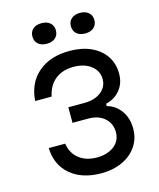

<svg xmlns="http://www.w3.org/2000/svg" viewBox="-148 -1144 1047 1263"><g transform="rotate(-15 375.0 -512.0)"><path d="M385 16Q253 16 174 -51Q95 -118 91 -234H203Q213 -167 261 -129.5Q309 -92 383 -92Q430 -92 467 -108Q504 -124 524.5 -153Q545 -182 545 -220Q545 -280 503.5 -317Q462 -354 393 -354H285V-460H393Q464 -460 507.5 -493.5Q551 -527 551 -581Q551 -637 505 -672.5Q459 -708 386 -708Q310 -708 261 -668.5Q212 -629 197 -556H85Q93 -677 174 -746.5Q255 -816 388 -816Q470 -816 532.5 -788Q595 -760 630 -708Q665 -656 665 -587Q665 -523 628.5 -477.5Q592 -432 531 -418V-402Q590 -386 625.5 -335.5Q661 -285 661 -214Q661 -147 625.5 -94.5Q590 -42 527 -13Q464 16 385 16ZM177 -970Q177 -1002 198.5 -1021Q220 -1040 257 -1040Q294 -1040 315.5 -1021Q337 -1002 337 -970Q337 -938 315.5 -919Q294 -900 257 -900Q220 -900 198.5 -919Q177 -938 177 -970ZM439 -970Q439 -1002 460.5 -1021Q482 -1040 519 -1040Q556 -1040 577.5 -1021Q599 -1002 599 -970Q599 -938 577.5 -919Q556 -900 519 -900Q482 -900 460.5 -919Q439 -938 439 -970Z"/></g></svg>

Font: Martian Mono VF sWd Rg
Style: Regular
Weight: 400
Width: 6
Monospace: yes
Designer: Roman Shamin
Foundry: Evil Martians
Version: Version 1.100